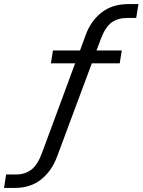

<svg xmlns="http://www.w3.org/2000/svg" viewBox="-49 -734 700 943"><path d="M-29 189 -19 123H29Q73 123 104 100Q135 77 157 18L320 -423H201L211 -486H344L371 -560Q396 -630 449 -672Q502 -714 583 -714H631L620 -646H578Q530 -646 499 -623.5Q468 -601 446 -542L425 -486H549L539 -423H402L231 36Q205 106 153 147.5Q101 189 23 189Z"/></svg>

Font: Mulish
Style: Italic
Weight: 400
Italic angle: -9°
Designer: Vernon Adams
Foundry: Vernon Adams
Version: Version 3.603; ttfautohint (v1.8.3)